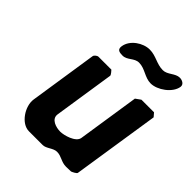

<svg xmlns="http://www.w3.org/2000/svg" viewBox="-208 -864 993 993"><g transform="rotate(45 288.5 -367.0)"><path d="M248 -520H154C145 -520 131 -509 130 -500L73 -127C64 -70 115 7 172 7H272C299 7 322 -21 350 -21C383 -21 401 1 437 1C442 1 468 0 473 0C479 -2 502 -13 503 -20L577 -500L560 -520H468L440 -500L388 -160C382 -124 314 -106 288 -106C258 -106 209 -119 215 -160L266 -493C267 -499 251 -517 248 -520ZM200 -643C196 -616 213 -612 237 -612C272 -612 289 -647 324 -647C368 -647 398 -613 442 -613C490 -613 556 -659 564 -710C567 -731 545 -741 528 -741C495 -741 472 -706 438 -706C392 -706 362 -734 315 -734C267 -734 208 -696 200 -643Z"/></g></svg>

Font: Asimov Print
Style: CIt
Weight: 500
Designer: Google
Version: Version 2.000980: 2014